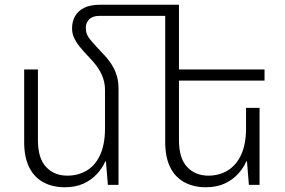

<svg xmlns="http://www.w3.org/2000/svg" viewBox="-20 -780 1203 810"><path d="M480 -406V0H435L427 -99H424Q412 -71 389 -46Q366 -21 332.5 -5.5Q299 10 253 10Q202 10 163 -11Q124 -32 103 -74.5Q82 -117 82 -180V-487H140V-189Q140 -112 174.5 -75.5Q209 -39 264 -39Q310 -39 346 -60.5Q382 -82 402.5 -126.5Q423 -171 423 -239V-402Q423 -435 408 -467.5Q393 -500 360 -534Q332 -563 315.5 -584Q299 -605 291.5 -623Q284 -641 284 -660Q284 -690 297 -712.5Q310 -735 336 -747.5Q362 -760 402 -760H698V-713H399Q370 -713 356 -698Q342 -683 342 -664Q342 -648 346.5 -636Q351 -624 366 -606.5Q381 -589 410 -558Q435 -533 450.5 -508.5Q466 -484 473 -459.5Q480 -435 480 -406ZM1075 -325V0H1030L1022 -99H1019Q1007 -71 984 -46Q961 -21 927.5 -5.5Q894 10 848 10Q797 10 758 -11Q719 -32 698 -74.5Q677 -117 677 -180V-760H735V-189Q735 -112 769.5 -75.5Q804 -39 859 -39Q905 -39 941 -61Q977 -83 997.5 -127.5Q1018 -172 1018 -239V-325ZM706 -487H1096V-440H706Z"/></svg>

Font: Noto Sans Armenian Light
Style: Regular
Weight: 300
Designer: Monotype Design Team
Foundry: Monotype Imaging Inc.
Version: Version 2.007